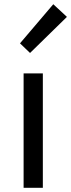

<svg xmlns="http://www.w3.org/2000/svg" viewBox="-20 -892 338 912"><path d="M92.1 0H183.5V-543.4H92.1ZM122.7 -640.4 297.9 -811.8 233.1 -871.9 75 -686.1Z"/></svg>

Font: Source Han Sans JP VF
Style: Regular
Weight: 250
Designer: Ryoko NISHIZUKA 西塚涼子 (kana, bopomofo & ideographs); Paul D. Hunt (Latin, Greek & Cyrillic); Sandoll Communications 산돌커뮤니
Foundry: Adobe
Version: Version 2.004;hotconv 1.0.118;makeotfexe 2.5.65603